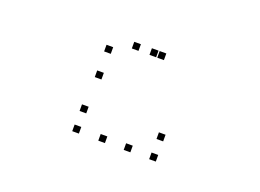

<svg xmlns="http://www.w3.org/2000/svg" viewBox="-58 -961 736 543"><g transform="rotate(20 310.0 -689.0)"><path d="M217.6 -705.6V-725.6H197.6V-705.6ZM341.5 -817.5V-837.5H321.5V-817.5ZM288.4 -817.5V-837.5H268.4V-817.5ZM217.6 -782.8V-802.8H197.6V-782.8ZM364.9 -817.5V-837.5H344.9V-817.5ZM288.4 -817.5V-837.5H268.4V-817.5ZM288.4 -540V-560H268.4V-540ZM364.9 -540V-560H344.9V-540ZM441.5 -540V-560H421.5V-540ZM441.5 -600.8V-620.8H421.5V-600.8ZM210 -600.8V-620.8H190V-600.8ZM210 -540V-560H190V-540Z"/></g></svg>

Font: Monaspace Argon Dots Var
Style: Regular
Weight: 400
Designer: Riley Cran and the Lettermatic Team
Version: Version 1.100 (Monaspace Argon Dots)